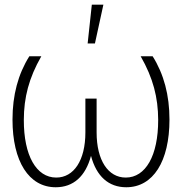

<svg xmlns="http://www.w3.org/2000/svg" viewBox="-20 -784 770 814"><path d="M104.4 -545.5C56.8 -469.8 33 -380.7 33 -277C33 -99.8 102.3 9.9 216.3 9.9C291.2 9.9 342.7 -36.6 365.8 -123.2C388.8 -36.6 440.3 9.9 515.3 9.9C629.3 9.9 698.5 -99.8 698.5 -277C698.5 -380.7 674.7 -469.8 627.1 -545.5H576.3C629.3 -453.1 650.2 -370.7 650.6 -275.9C650.9 -123.9 597.3 -31.2 513.1 -31.2C438.6 -31.2 389.6 -104 389.6 -222.7V-366.1H342V-222.7C342 -104 293 -31.2 218.4 -31.2C134.2 -31.2 80.6 -123.9 81 -275.9C81.3 -370.7 102.3 -453.1 155.2 -545.5ZM351.6 -599.8H382.5L418.3 -764.2H369.3Z"/></svg>

Font: Karasuma Gothic
Style: Thin
Weight: 200
Designer: Rasmus Andersson / Ryoko Ishizuka
Foundry: rsms
Version: Version 1.00